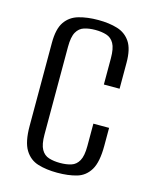

<svg xmlns="http://www.w3.org/2000/svg" viewBox="-97 -665 593 742"><g transform="rotate(15 199.5 -293.5)"><path d="M202.7 12Q159.4 12 125.9 1.8Q92.3 -8.3 72.9 -39.8Q53.5 -71.2 53.5 -135.3V-467.8Q53.5 -523.5 72.9 -551.6Q92.3 -579.7 126.6 -589.5Q160.8 -599.3 204.1 -599.3Q248.5 -599.3 281.4 -589.1Q314.3 -579 333.2 -550.9Q352.1 -522.8 352.1 -467.8V-364H289.2V-468.7Q289.2 -508.5 278.3 -527.8Q267.4 -547.1 247.9 -553.2Q228.4 -559.3 203.4 -559.3Q178.5 -559.3 159 -553.2Q139.4 -547.1 128.5 -527.8Q117.6 -508.5 117.6 -468.7V-117.8Q117.6 -78.3 128.5 -58.9Q139.4 -39.4 159 -33.4Q178.5 -27.3 203.4 -27.3Q229.1 -27.3 248.2 -33.4Q267.4 -39.4 278.3 -58.9Q289.2 -78.3 289.2 -117.8V-207.4H352.1V-135.5Q352.1 -70.5 333.2 -39Q314.3 -7.6 281 2.2Q247.7 12 202.7 12Z"/></g></svg>

Font: Alumni Sans SC Thin
Style: Regular
Weight: 100
Designer: Robert E. Leuschke
Foundry: Robert E. Leuschke
Version: Version 1.018